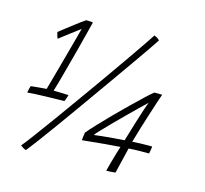

<svg xmlns="http://www.w3.org/2000/svg" viewBox="-96 -755 931 871"><g transform="rotate(15 369.0 -319.5)"><path d="M148.5 -285.5Q155 -285.5 169 -285.2Q183 -285 197.5 -284.5Q212 -284 219 -283.5Q218 -280.5 216.8 -276.5Q215.5 -272.5 214 -268Q212.5 -263.5 211 -259.5Q209.5 -255.5 208 -252.5Q199 -252.5 175 -252Q151 -251.5 122.2 -250.8Q93.5 -250 69.2 -248.8Q45 -247.5 35 -246.5Q35.5 -250 37 -256.8Q38.5 -263.5 40.2 -270Q42 -276.5 43 -278.5Q50.5 -279.5 65.8 -280.8Q81 -282 96 -283.5Q111 -285 116 -285Q118 -292 126.2 -322Q134.5 -352 145.8 -392.8Q157 -433.5 168.2 -474.8Q179.5 -516 188 -547.5Q196.5 -579 199 -589Q195.5 -586.5 183.2 -577.2Q171 -568 155.2 -556Q139.5 -544 125.8 -533.5Q112 -523 105 -517.5Q103 -522.5 100.2 -530.8Q97.5 -539 96 -547Q101 -551 121.8 -567.2Q142.5 -583.5 167.5 -602.5Q192.5 -621.5 209 -632.5Q213 -632.5 219 -632.2Q225 -632 231 -631.8Q237 -631.5 240.5 -630.5Q240 -627.5 230.2 -589Q220.5 -550.5 205.2 -491.8Q190 -433 172 -368Q165.5 -343.5 159.5 -322.5Q153.5 -301.5 148.5 -285.5ZM525.5 -645.5Q532 -643.5 536.5 -641Q541 -638.5 544.8 -635.5Q548.5 -632.5 551 -629Q543 -616.5 517.8 -579.8Q492.5 -543 456 -491Q419.5 -439 377 -379Q334.5 -319 291.2 -258Q248 -197 209 -143Q170 -89 140.5 -49.5Q111 -10 96.5 7.5Q93.5 6.5 89.8 4.8Q86 3 82.2 0.8Q78.5 -1.5 75.5 -3.8Q72.5 -6 70.5 -7.5Q84 -23.5 114 -63.8Q144 -104 184 -159.2Q224 -214.5 268.5 -276.8Q313 -339 356.2 -400.2Q399.5 -461.5 435.8 -513.8Q472 -566 496 -601.2Q520 -636.5 525.5 -645.5ZM640.5 -122.5Q626.5 -122.5 599 -122.2Q571.5 -122 545 -120Q534 -74.5 525.8 -40.5Q517.5 -6.5 516 0.5Q512.5 1 504.8 1.8Q497 2.5 488.5 3Q480 3.5 473 3.5Q477.5 -15.5 484.5 -40.2Q491.5 -65 498 -86.8Q504.5 -108.5 507.5 -117.5Q475 -115.5 437.2 -112Q399.5 -108.5 369.8 -105.5Q340 -102.5 330.5 -101.5Q331 -107.5 332 -118.5Q333 -129.5 335 -138.5Q349 -155.5 375.8 -184Q402.5 -212.5 435.2 -245.8Q468 -279 500.2 -310.2Q532.5 -341.5 557.2 -364.8Q582 -388 592.5 -395.5Q595 -395.5 600 -395.5Q605 -395.5 610.8 -395.5Q616.5 -395.5 621.5 -395.2Q626.5 -395 629 -395Q624.5 -383 615.8 -356.5Q607 -330 596 -295.2Q585 -260.5 573.5 -223.5Q562 -186.5 553 -154Q570.5 -155.5 591 -156Q611.5 -156.5 627.2 -156.5Q643 -156.5 646 -156.5Q646 -154 645.2 -148.2Q644.5 -142.5 643.2 -135.8Q642 -129 640.5 -122.5ZM579.5 -344Q566.5 -332 543.2 -309.5Q520 -287 493 -260.2Q466 -233.5 440.8 -207.8Q415.5 -182 397.8 -163.2Q380 -144.5 376.5 -138.5Q386.5 -140 413 -142.8Q439.5 -145.5 469.2 -148Q499 -150.5 518 -151.5Q522 -164.5 530 -191.5Q538 -218.5 547.5 -249.5Q557 -280.5 565.8 -306.8Q574.5 -333 579.5 -344Z"/></g></svg>

Font: Grandstander Thin
Style: Italic
Weight: 100
Italic angle: -15°
Designer: Tyler Finck
Foundry: Etcetera Type Co
Version: Version 1.200